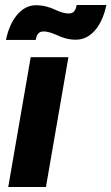

<svg xmlns="http://www.w3.org/2000/svg" viewBox="-20 -749 446 769"><path d="M13 0H164L254 -520H103ZM4 -589H123C126 -606 132 -623 154 -623C173 -623 190 -616 209 -608C230 -598 254 -590 284 -590C347 -590 390 -650 406 -729H287C284 -711 277 -695 256 -695C239 -695 223 -700 201 -710C180 -720 155 -728 123 -728C63 -728 19 -666 4 -589Z"/></svg>

Font: Fixel Text 20240404
Style: Bold Italic
Weight: 700
Width: 4
Italic angle: -10°
Designer: AlfaBravo + MacPaw
Foundry: Kyrylo Tkachov, Marchela Mozhyna, Serhii Makarenko, Maria Weinstein, Zakhar Kryvoshyya
Version: Version 1.211;Glyphs 3.2 (3225)